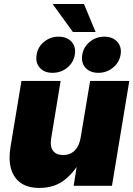

<svg xmlns="http://www.w3.org/2000/svg" viewBox="-20 -926 665 957"><path d="M176.3 10.7Q118.7 10.7 83.3 -14.4Q47.9 -39.6 34.9 -85.2Q22 -130.9 32.2 -192.4L86.9 -522.5H282.2L234.9 -235.4Q228.5 -196.3 244.1 -174.8Q259.8 -153.3 294.4 -153.3Q317.9 -153.3 335.7 -163.1Q353.5 -172.9 365.5 -192.6Q377.4 -212.4 382.3 -241.7L429.2 -522.5H624.5L538.1 0H347.2L369.6 -141.6H390.6Q357.4 -75.2 305.7 -32.2Q253.9 10.7 176.3 10.7ZM470.2 -563Q428.7 -563 406 -588.4Q383.3 -613.8 390.1 -653.3Q396.5 -692.4 427.7 -717.8Q459 -743.2 500 -743.2Q541.5 -743.2 564.5 -717.8Q587.4 -692.4 581.1 -653.3Q574.2 -613.8 542.7 -588.4Q511.2 -563 470.2 -563ZM241.7 -563Q200.7 -563 178.2 -588.4Q155.8 -613.8 162.6 -653.3Q168.5 -692.4 199.7 -717.8Q231 -743.2 272 -743.2Q314 -743.2 336.7 -717.8Q359.4 -692.4 353 -653.3Q346.2 -613.8 314.9 -588.4Q283.7 -563 241.7 -563ZM343.3 -766.6 242.2 -906.2H398.4L456.5 -766.6Z"/></svg>

Font: Inter 28pt Black
Style: Italic
Weight: 900
Italic angle: -9.3988°
Designer: Rasmus Andersson
Foundry: rsms
Version: Version 4.001;git-66647c0bb